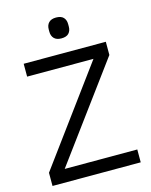

<svg xmlns="http://www.w3.org/2000/svg" viewBox="-131 -984 842 1068"><g transform="rotate(-15 290.0 -450.0)"><path d="M544 -74V0H36V-76L439 -624H57V-698H530V-622L126 -74ZM297 -780Q269 -780 255 -794.5Q241 -809 241 -833V-847Q241 -871 255 -885.5Q269 -900 297 -900Q326 -900 339.5 -885.5Q353 -871 353 -847V-833Q353 -809 339.5 -794.5Q326 -780 297 -780Z"/></g></svg>

Font: IBM Plex Sans
Style: Regular
Weight: 400
Designer: Mike Abbink, Paul van der Laan, Pieter van Rosmalen
Foundry: Bold Monday
Version: Version 3.201